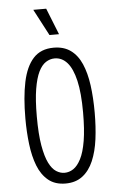

<svg xmlns="http://www.w3.org/2000/svg" viewBox="-59 -910 585 963"><g transform="rotate(-5 233.5 -429.0)"><path d="M232 12Q179 12 145 -16Q111 -44 92.5 -91.5Q74 -139 66.5 -201Q59 -263 59 -330Q59 -437 75 -513.5Q91 -590 128.5 -631Q166 -672 231 -672Q282 -672 316.5 -647Q351 -622 371 -576Q391 -530 399.5 -467.5Q408 -405 408 -329Q408 -258 400 -196.5Q392 -135 372 -88Q352 -41 317.5 -14.5Q283 12 232 12ZM231 -42Q255 -42 276 -56Q297 -70 314 -103Q331 -136 340.5 -193Q350 -250 350 -335Q350 -434 335.5 -496Q321 -558 294.5 -588Q268 -618 231 -618Q208 -618 187 -604.5Q166 -591 150.5 -559.5Q135 -528 126 -473.5Q117 -419 117 -336Q117 -246 127 -189Q137 -132 153 -100Q169 -68 189.5 -55Q210 -42 231 -42ZM216 -737 146 -870H211L264 -737Z"/></g></svg>

Font: Bricolage Grotesque Condensed ExtraLight
Style: Regular
Weight: 250
Width: 3
Designer: Mathieu Triay
Foundry: Atelier Triay
Version: Version 1.000;gftools[0.9.30]